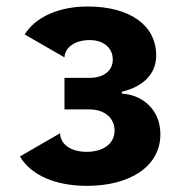

<svg xmlns="http://www.w3.org/2000/svg" viewBox="-20 -573 556 603"><path d="M42.6 -81.7C77.8 -21.7 155.9 10.7 253.2 10.7C387.4 10.7 483.7 -49.7 483.7 -151.3C483.7 -227.3 429.3 -274.9 362.6 -279.1V-284.8C430.4 -301.1 470.5 -340.9 470.5 -398.8C470.5 -494 388.1 -552.6 254.6 -552.6C166.2 -552.6 92 -520.2 57.5 -464.8L182.5 -392.8C183.6 -424.7 216.3 -447.1 261.4 -447.1C306.1 -447.1 334.2 -422.2 334.2 -385.7C334.2 -352.6 307.9 -328.5 261 -328.5H182.5V-229.4H261C308.2 -229.4 339.8 -202.4 339.8 -163C339.8 -119.7 301.8 -96.2 252.5 -96.2C203.8 -96.2 170.1 -118.3 168.7 -154.5Z"/></svg>

Font: Inter-Hewn
Style: Bold
Weight: 700
Designer: Rasmus Andersson
Foundry: rsms
Version: Version 3.012;git-f93a4a705